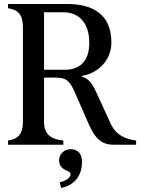

<svg xmlns="http://www.w3.org/2000/svg" viewBox="-20 -720 702 955"><path d="M20 0H295V-21C233 -28 199 -51 199 -115V-334H256C307 -334 326 -321 352 -261L423 -99C454 -28 488 0 546 0H657V-21C606 -28 558 -46 531 -104L458 -263C436 -311 418 -330 387 -339V-343C449 -350 534 -406 534 -509C534 -646 445 -700 315 -700H20V-679C68 -672 94 -649 94 -585V-115C94 -51 68 -28 20 -21ZM199 -373V-659H295C371 -659 424 -608 424 -507C424 -411 373 -373 302 -373ZM274 76C274 133 331 123 331 147C331 164 309 179 277 187L284 215C365 199 388 136 388 86C388 48 370 22 331 22C299 22 274 47 274 76Z"/></svg>

Font: RL Madena
Style: Regular
Weight: 400
Designer: I Kadek Wantara Putra
Foundry: Roughlines ID
Version: Version 1.000;Glyphs 3.1.2 (3151)